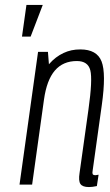

<svg xmlns="http://www.w3.org/2000/svg" viewBox="-20 -747 445 777"><path d="M291 -500Q336 -500 345.5 -462.5Q355 -425 338 -304L302 -47Q297 -15 305.5 -2.5Q314 10 340 10Q347 10 354.5 9Q362 8 372 6L379 -40Q369 -38 367 -38Q357 -38 355 -42.5Q353 -47 355 -57L392 -322Q410 -450 391 -498.5Q372 -547 305 -547Q286 -547 269.5 -543.5Q253 -540 237 -532.5Q221 -525 206.5 -514Q192 -503 178 -487L174 -537H134L59 0H110L158 -344Q169 -423 202 -461.5Q235 -500 291 -500ZM69 -599H104L153 -727H87Z"/></svg>

Font: Secuela ExtLt
Style: Italic
Weight: 200
Italic angle: -8°
Designer: Fernando Haro
Foundry: deFharo
Version: Version 1.704